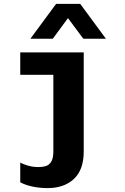

<svg xmlns="http://www.w3.org/2000/svg" viewBox="-20 -780 640 986"><path d="M224 186Q184 186 146.5 178Q109 170 84 156V55Q98 63 123.5 70.5Q149 78 178 78Q198 78 215 73Q232 68 243 50.5Q254 33 254 -3V-396H84V-511H410V-2Q410 92 359.5 139Q309 186 224 186ZM136 -581 268 -760H392L524 -581H408L329 -687L251 -581Z"/></svg>

Font: Chivo Mono
Style: Bold
Weight: 700
Monospace: yes
Designer: Hector Gatti
Foundry: Omnibus-Type
Version: Version 1.008; ttfautohint (v1.8.4.7-5d5b)